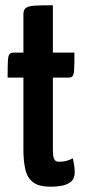

<svg xmlns="http://www.w3.org/2000/svg" viewBox="-20 -700 324 730"><path d="M173 10Q129 10 106.5 -6.5Q84 -23 76.5 -55Q69 -87 69 -131V-405H9Q9 -448 10 -468Q11 -488 16 -494Q21 -500 32 -500H69V-645Q69 -663 78.5 -670Q88 -677 112 -678.5Q136 -680 181 -680V-500H263Q263 -457 262 -437Q261 -417 256.5 -411Q252 -405 241 -405H181V-133Q181 -122 182 -110.5Q183 -99 188 -92Q193 -85 205 -85Q219 -85 231 -88Q243 -91 257 -98Q259 -88 261.5 -74.5Q264 -61 264 -44Q264 -20 249 -8.5Q234 3 213 6.5Q192 10 173 10Z"/></svg>

Font: Yanone Kaffeesatz
Style: Bold
Weight: 700
Designer: Yanone (Cyrillic: Daniel Pouzeot, Huerta Tipografica, and Cyreal)
Foundry: Yanone
Version: Version 2.003